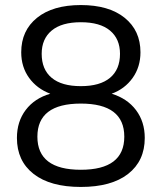

<svg xmlns="http://www.w3.org/2000/svg" viewBox="-20 -733 640 760"><path d="M553 -187Q553 -96 487 -44.5Q421 7 300 7Q179 7 113 -44.5Q47 -96 47 -187Q47 -252 82 -298Q117 -344 179 -362Q126 -382 95 -425Q64 -468 64 -526Q64 -612 126.5 -662.5Q189 -713 300 -713Q411 -713 473.5 -662.5Q536 -612 536 -526Q536 -468 505 -424.5Q474 -381 422 -362Q484 -343 518.5 -297Q553 -251 553 -187ZM300 -392Q376 -392 415.5 -425Q455 -458 455 -520Q455 -579 415.5 -612Q376 -645 300 -645Q224 -645 184.5 -612Q145 -579 145 -520Q145 -458 184.5 -425Q224 -392 300 -392ZM472 -192Q472 -323 300 -323Q128 -323 128 -192Q128 -61 300 -61Q472 -61 472 -192Z"/></svg>

Font: wassup Sans
Style: Regular
Weight: 400
Version: Version 2.001